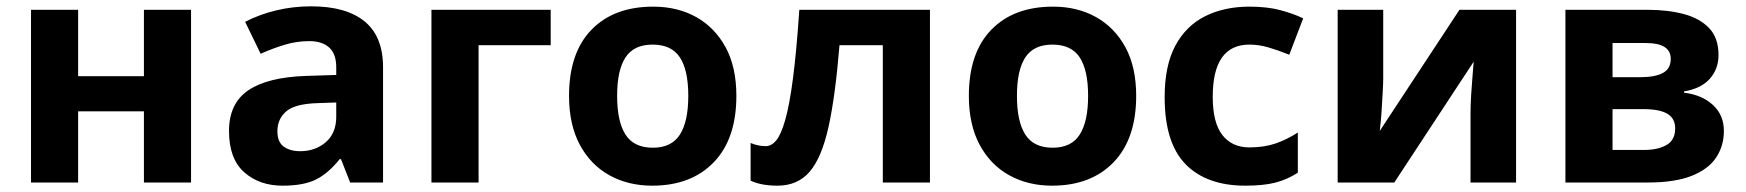

<svg xmlns="http://www.w3.org/2000/svg" viewBox="-20 -577 5520 607"><path d="M227 -546V-336H435V-546H584V0H435V-225H227V0H78V-546Z M964 -557Q1074 -557 1132.5 -509.5Q1191 -462 1191 -364V0H1087L1058 -74H1054Q1019 -30 980 -10Q941 10 873 10Q800 10 752 -32.5Q704 -75 704 -163Q704 -250 765 -291.5Q826 -333 948 -337L1043 -340V-364Q1043 -407 1020.5 -427Q998 -447 958 -447Q918 -447 880 -435.5Q842 -424 804 -407L755 -508Q799 -531 852.5 -544Q906 -557 964 -557ZM985 -251Q913 -249 885 -225Q857 -201 857 -162Q857 -128 877 -113.5Q897 -99 929 -99Q977 -99 1010 -127.5Q1043 -156 1043 -208V-253Z M1721 -546V-434H1493V0H1344V-546Z M2308 -274Q2308 -138 2236.5 -64Q2165 10 2042 10Q1966 10 1906.5 -23Q1847 -56 1813 -119.5Q1779 -183 1779 -274Q1779 -410 1850 -483Q1921 -556 2045 -556Q2122 -556 2181 -523Q2240 -490 2274 -427.5Q2308 -365 2308 -274ZM1931 -274Q1931 -193 1957.5 -151.5Q1984 -110 2044 -110Q2103 -110 2129.5 -151.5Q2156 -193 2156 -274Q2156 -355 2129.5 -395.5Q2103 -436 2043 -436Q1984 -436 1957.5 -395.5Q1931 -355 1931 -274Z M2920 0H2771V-434H2634Q2621 -274 2599.5 -176.5Q2578 -79 2540 -34.5Q2502 10 2438 10Q2386 10 2353 -6V-125Q2376 -115 2401 -115Q2419 -115 2434 -133Q2449 -151 2462.5 -198Q2476 -245 2487 -329.5Q2498 -414 2507 -546H2920Z M3572 -274Q3572 -138 3500.5 -64Q3429 10 3306 10Q3230 10 3170.5 -23Q3111 -56 3077 -119.5Q3043 -183 3043 -274Q3043 -410 3114 -483Q3185 -556 3309 -556Q3386 -556 3445 -523Q3504 -490 3538 -427.5Q3572 -365 3572 -274ZM3195 -274Q3195 -193 3221.5 -151.5Q3248 -110 3308 -110Q3367 -110 3393.5 -151.5Q3420 -193 3420 -274Q3420 -355 3393.5 -395.5Q3367 -436 3307 -436Q3248 -436 3221.5 -395.5Q3195 -355 3195 -274Z M3917 10Q3795 10 3728.5 -57.5Q3662 -125 3662 -270Q3662 -370 3696 -433Q3730 -496 3790.5 -526Q3851 -556 3930 -556Q3986 -556 4027.5 -545Q4069 -534 4100 -519L4056 -404Q4021 -418 3990.5 -427Q3960 -436 3930 -436Q3814 -436 3814 -271Q3814 -189 3844.5 -150Q3875 -111 3930 -111Q3977 -111 4013 -123.5Q4049 -136 4083 -158V-31Q4049 -9 4011.5 0.5Q3974 10 3917 10Z M4353 -330Q4353 -313 4351.5 -288Q4350 -263 4348.5 -237Q4347 -211 4345 -191Q4343 -171 4342 -163L4594 -546H4773V0H4629V-218Q4629 -245 4631 -277.5Q4633 -310 4635.5 -338.5Q4638 -367 4639 -382L4388 0H4209V-546H4353Z M5413 -403Q5413 -359 5385.5 -328Q5358 -297 5304 -288V-284Q5361 -277 5395.5 -245Q5430 -213 5430 -163Q5430 -116 5405.5 -79Q5381 -42 5328 -21Q5275 0 5189 0H4929V-546H5189Q5253 -546 5303.5 -532.5Q5354 -519 5383.5 -488Q5413 -457 5413 -403ZM5262 -391Q5262 -441 5183 -441H5078V-333H5166Q5213 -333 5237.5 -346.5Q5262 -360 5262 -391ZM5276 -171Q5276 -203 5251 -217.5Q5226 -232 5176 -232H5078V-103H5179Q5221 -103 5248.5 -118.5Q5276 -134 5276 -171Z"/></svg>

Font: TSCustom
Style: Regular
Weight: 400
Designer: Monotype Design Team
Foundry: Monotype Imaging Inc.
Version: Version 2.004; ttfautohint (v1.8.3) -l 8 -r 50 -G 200 -x 14 